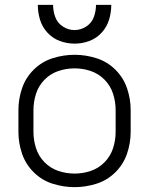

<svg xmlns="http://www.w3.org/2000/svg" viewBox="-20 -764 615 792"><path d="M288 -584Q256 -584 226.5 -595Q197 -606 175.5 -629.5Q154 -653 145 -683Q136 -713 136 -744H199Q199 -718 208 -693.5Q217 -669 239.5 -654.5Q262 -640 287 -640Q313 -640 335.5 -654.5Q358 -669 367 -693.5Q376 -718 376 -744H439Q439 -713 430 -683Q421 -653 399.5 -629.5Q378 -606 348.5 -595Q319 -584 288 -584ZM288 8Q242 8 197.5 -6Q153 -20 119.5 -53Q86 -86 71 -130Q56 -174 56 -220V-310Q56 -356 71 -400Q86 -444 119.5 -477Q153 -510 197.5 -524Q242 -538 288 -538Q333 -538 377.5 -524Q422 -510 455.5 -477Q489 -444 504 -400Q519 -356 519 -310V-220Q519 -174 504 -130Q489 -86 455.5 -53Q422 -20 377.5 -6Q333 8 288 8ZM288 -48Q322 -48 354.5 -59Q387 -70 411.5 -95Q436 -120 446.5 -153Q457 -186 457 -220V-310Q457 -344 446.5 -377Q436 -410 411.5 -435Q387 -460 354.5 -471Q322 -482 288 -482Q253 -482 220.5 -471Q188 -460 163.5 -435Q139 -410 128.5 -377Q118 -344 118 -310V-220Q118 -186 128.5 -153Q139 -120 163.5 -95Q188 -70 220.5 -59Q253 -48 288 -48Z"/></svg>

Font: Jozsika Light
Style: Regular
Weight: 300
Monospace: yes
Designer: Belleve Invis
Foundry: Belleve Invis
Version: 2.1.0